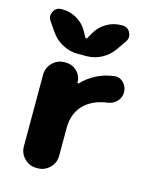

<svg xmlns="http://www.w3.org/2000/svg" viewBox="-115 -867 739 924"><g transform="rotate(15 254.0 -405.0)"><path d="M71.3 -461.9Q71.3 -497.1 96.2 -522Q121.1 -546.9 156.2 -546.9H162.1Q195.3 -546.9 218.3 -523.9Q241.2 -501 241.2 -467.8Q241.2 -466.8 243.7 -465.8Q246.1 -464.8 247.1 -465.8Q277.3 -498 322.3 -520.5Q360.4 -539.1 403.3 -543.9Q407.2 -544.9 411.1 -544.9Q433.6 -544.9 450.2 -528.3Q469.7 -508.8 469.7 -480.5Q469.7 -454.1 450.7 -434.6Q431.6 -415 403.3 -412.1Q339.8 -403.3 298.8 -368.2Q247.1 -322.3 247.1 -244.1V-105.5Q247.1 -70.3 222.2 -45.4Q197.3 -20.5 162.1 -20.5H156.2Q121.1 -20.5 96.2 -45.4Q71.3 -70.3 71.3 -105.5ZM221.7 -687.5Q223.6 -684.6 226.6 -684.6Q229.5 -684.6 231.4 -687.5L247.1 -715.8Q266.6 -750 300.8 -770Q335 -790 374 -790H378.9Q406.2 -790 418 -766.6Q423.8 -755.9 423.8 -745.1Q423.8 -732.4 415 -719.7L382.8 -672.9Q359.4 -639.6 324.2 -621.1Q289.1 -602.5 249 -602.5H206.1Q166 -602.5 130.9 -621.1Q95.7 -639.6 72.3 -672.9L40 -719.7Q31.2 -732.4 31.2 -745.1Q31.2 -755.9 37.1 -766.6Q48.8 -790 76.2 -790H80.1Q119.1 -790 153.3 -770Q187.5 -750 206.1 -715.8Z"/></g></svg>

Font: Gen Jyuu GothicX Heavy
Style: Bold
Weight: 900
Designer: [Source Han Sans]
Ryoko NISHIZUKA  (kana & ideographs); Paul D. Hunt (Latin, Greek & Cyrillic); Wenlong ZHANG  (bopomofo
Version: Version 1.002.20150607